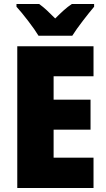

<svg xmlns="http://www.w3.org/2000/svg" viewBox="-20 -947 536 967"><path d="M342 -927Q321 -913 301.5 -895.5Q282 -878 258 -854Q235 -877 216.5 -894.5Q198 -912 177 -927H63V-913Q87 -887 121.5 -842Q156 -797 174 -767H344Q364 -799 397.5 -842.5Q431 -886 454 -913V-927ZM451 -153H250V-294H436V-445H250V-563H451V-714H67V0H451Z"/></svg>

Font: Noto Sans UI SemiCondensed Black
Style: Regular
Weight: 900
Width: 4
Designer: Monotype Design Team
Foundry: Monotype Imaging Inc.
Version: 1.001